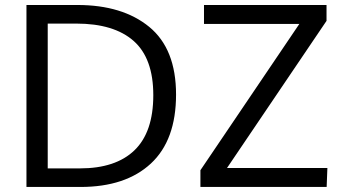

<svg xmlns="http://www.w3.org/2000/svg" viewBox="-20 -742 1352 762"><path d="M85 0ZM85 0V-722.2H285.2Q285.2 -722.2 287.1 -722.2Q466.3 -722.2 572.3 -635.3Q678.7 -547.9 678.7 -366.7Q678.7 -185.5 578.6 -92.8Q478.5 0 299.3 0ZM169.4 -73.7H296.9Q439.5 -73.7 513.9 -145.8Q588.4 -217.8 588.4 -364.3Q588.4 -510.7 510.3 -579.6Q432.1 -648.4 282.7 -648.4H169.4ZM775.4 0V-66.4L1168 -647H789.6V-722.2H1275.9V-659.2L880.9 -75.2H1279.3L1276.4 0Z"/></svg>

Font: Oxygen
Style: Normal
Weight: 400
Designer: Vernon Adams
Foundry: Vernon Adams
Version: Version Release 0.2.2 webfont; ttfautohint (v0.8.52-bc40) -l